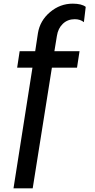

<svg xmlns="http://www.w3.org/2000/svg" viewBox="-20 -780 520 1050"><path d="M388.8 -675Q350 -675 323.8 -650Q297.5 -625 291.2 -583.8L277.5 -500H415L401.2 -410H263.8L158.8 250H53.8L157.5 -410H73.8L87.5 -500H172.5L187.5 -598.8Q198.8 -667.5 253.8 -713.8Q308.8 -760 377.5 -760Q426.2 -760 448.8 -742.5L438.8 -658.8Q418.8 -675 388.8 -675Z"/></svg>

Font: Now Alt Medium
Style: Regular
Weight: 500
Designer: Alfredo Marco Pradil
Foundry: Alfredo Marco Pradil
Version: Version 1.002;PS 001.002;hotconv 1.0.88;makeotf.lib2.5.64775